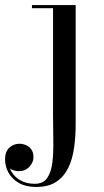

<svg xmlns="http://www.w3.org/2000/svg" viewBox="-92 -480 412 760"><path d="M51 260Q10.5 260 -16.8 244.5Q-44 229 -58 204Q-72 179 -72 151Q-72 120 -55 104.5Q-38 89 -15 89Q-2.5 89 10.2 94.2Q23 99.5 31.8 111.2Q40.5 123 40.5 143Q40.5 162 24.5 179.8Q8.5 197.5 -16.5 197.5Q-31 197.5 -43.5 192Q-56 186.5 -63.5 176.2Q-71 166 -71 151H-59.5Q-59.5 177 -46.8 199Q-34 221 -10.5 234.2Q13 247.5 45.5 247.5Q79.5 247.5 95.2 224Q111 200.5 115.5 161.5Q120 122.5 119 75Q118 27.5 118 -20V-447.5H34.5V-460H207.5V11.5Q207.5 60.5 201.2 105.2Q195 150 178 184.8Q161 219.5 130.5 239.8Q100 260 51 260Z"/></svg>

Font: Bodoni Moda 18pt
Style: Regular
Weight: 400
Designer: Owen Earl
Foundry: indestructible type
Version: Version 2.005